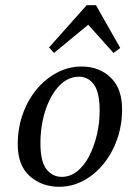

<svg xmlns="http://www.w3.org/2000/svg" viewBox="-20 -705 497 736"><path d="M207 11Q140 11 94 -30Q48 -71 48 -152Q48 -213 67 -267Q86 -321 120 -362Q154 -403 198.5 -426.5Q243 -450 293 -450Q360 -450 404 -408Q448 -366 448 -286Q448 -226 429.5 -172.5Q411 -119 377.5 -77.5Q344 -36 300 -12.5Q256 11 207 11ZM217 -27Q249 -27 276 -48.5Q303 -70 322 -107Q341 -144 351.5 -189Q362 -234 362 -280Q362 -351 340 -381Q318 -411 283 -411Q240 -411 206.5 -375.5Q173 -340 154 -281.5Q135 -223 135 -156Q135 -86 158 -56.5Q181 -27 217 -27ZM415 -502 297 -634H347L187 -502L168 -523L312 -685H348L441 -521Z"/></svg>

Font: Lisu Bosa Medium
Style: Italic
Weight: 500
Italic angle: -19°
Designer: David Morse, Annie Olsen, Victor Gaultney, Frank Grießhammer (Latin)
Foundry: SIL International
Version: Version 2.000